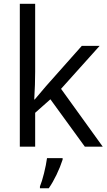

<svg xmlns="http://www.w3.org/2000/svg" viewBox="-20 -780 569 1021"><path d="M85.4 -759.8H167V-397.9Q167 -332.5 162.1 -251H164.6Q202.1 -296.4 225.1 -322.3L415 -536.1H509.8L304.7 -307.6L526.4 0H431.2L248 -252L167 -180.2V0H85.4ZM230 61H313V68.8Q300.3 108.4 280.5 149.4Q260.7 190.4 239.3 221.2H192.4V211.4Q203.1 185.5 214.1 141.4Q225.1 97.2 230 61Z"/></svg>

Font: Viking Open Sans
Style: Regular
Weight: 400
Foundry: Ascender Corporation
Version: Version 2.001